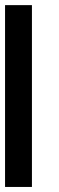

<svg xmlns="http://www.w3.org/2000/svg" viewBox="-20 -740 233 760"><path d="M106.4 -719.7H0V-644.5V-550.8V-477.5V-380.9V-218.8V0H43H106.4V-138.7V-257.8V-310.5V-466.8Z"/></svg>

Font: Cully Mac
Style: Regular
Weight: 400
Designer: Arif Nurcahyadi
Version: Version 1.0